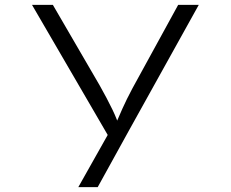

<svg xmlns="http://www.w3.org/2000/svg" viewBox="-20 -542 951 792"><path d="M303 230 441 -15 446 52 112 -522H198L391 -190Q422 -135 443.5 -90.5Q465 -46 474 -12L454 -23Q468 -56 485 -94Q502 -132 526 -177L715 -522H800L511 -2L383 230Z"/></svg>

Font: Lexend Zetta Light
Style: Regular
Weight: 300
Designer: Bonnie Shaver-Troup, Thomas Jockin
Foundry: Lexend
Version: Version 1.007